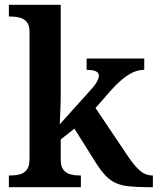

<svg xmlns="http://www.w3.org/2000/svg" viewBox="-20 -780 657 800"><path d="M17 0V-49H28Q45 -49 62.5 -53.5Q80 -58 91.5 -72.5Q103 -87 103 -117V-647Q103 -675 91.5 -688.5Q80 -702 62.5 -706.5Q45 -711 28 -711H17V-760H233V-376Q233 -358 232 -332.5Q231 -307 230 -286Q229 -265 229 -262L354 -401Q377 -426 384.5 -440.5Q392 -455 392 -465Q392 -489 341 -489V-536H581V-489Q547 -489 513 -467Q479 -445 440 -401L378 -330L511 -132Q538 -91 562 -70Q586 -49 614 -49H617V0H603Q553 0 519 -3.5Q485 -7 462 -17.5Q439 -28 420 -48Q401 -68 380 -101L290 -244L233 -199V-115Q233 -86 244.5 -72Q256 -58 273.5 -53.5Q291 -49 308 -49H317V0Z"/></svg>

Font: Noto Serif Myanmar SemiBold
Style: Regular
Weight: 600
Designer: Ben Mitchell and the Monotype Design Team
Foundry: Monotype Imaging Inc.
Version: Version 2.106; ttfautohint (v1.8.4.7-5d5b)